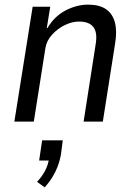

<svg xmlns="http://www.w3.org/2000/svg" viewBox="-20 -525 583 829"><path d="M42 0 121 -496H197L182 -404H185Q214 -454 262.5 -479.5Q311 -505 360 -505Q409 -505 437.5 -485.5Q466 -466 476 -428.5Q486 -391 477 -337L424 0H341L392 -327Q399 -365 393 -387.5Q387 -410 369 -421Q351 -432 321 -432Q291 -432 259.5 -416.5Q228 -401 204.5 -375Q181 -349 176 -317L126 0ZM173 284 140 260Q161 238 174.5 212.5Q188 187 192 158L200 168H149L162 81H251L243 143Q236 182 218.5 217.5Q201 253 173 284Z"/></svg>

Font: Nunito Sans 7pt Condensed
Style: Italic
Weight: 400
Width: 3
Italic angle: -9°
Designer: Vernon Adams
Foundry: Vernon Adams
Version: Version 3.101;gftools[0.9.27]